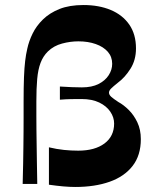

<svg xmlns="http://www.w3.org/2000/svg" viewBox="-20 -732 622 764"><path d="M70.2 0Q71.6 -45.2 72.1 -81.8Q72.6 -118.4 73.1 -149.2Q73.6 -180.1 73.7 -208.1Q73.9 -236.1 73.9 -265.1Q73.9 -294.1 73.9 -326.7Q73.9 -385.5 75.4 -424.1Q76.9 -462.6 80.1 -489.2Q83.2 -515.7 88.6 -538.4Q94.9 -568 109.8 -598.5Q124.6 -629 151.1 -654.8Q177.6 -680.6 216.9 -696.3Q256.3 -712 312 -712Q373.7 -712 420.7 -692.3Q467.7 -672.7 494.4 -634.2Q521.1 -595.7 521.1 -539.3Q521.1 -493 499 -458.2Q477 -423.4 448.8 -402.7Q430.1 -387.7 421.9 -379.5Q413.7 -371.3 413.7 -363.3Q413.7 -355 422.5 -346.9Q431.4 -338.9 450.8 -326.2Q471.7 -314.9 492.2 -294.6Q512.7 -274.3 526.5 -245.3Q540.4 -216.3 540.4 -178.3Q540.4 -113.9 507.7 -71.8Q475 -29.6 416.3 -8.8Q357.6 12 279 12Q258 12 231.4 9.7Q204.7 7.3 174.7 3V-145.8Q205.7 -138.4 234.7 -135.4Q263.7 -132.5 291.3 -132.5Q357.2 -132.5 395.6 -161Q434.1 -189.6 434.1 -240.5Q434.1 -265.1 418.9 -287.6Q403.8 -310 375 -324Q346.2 -337.9 304.6 -337.9Q280.6 -337.9 262.2 -337.6Q243.7 -337.3 218.3 -335.3V-387.7Q243.7 -386 265.3 -385.2Q287 -384.3 306 -384.3Q345.6 -384.3 372.2 -397.8Q398.8 -411.3 412.6 -432.9Q426.4 -454.5 426.4 -478.1Q426.4 -506 409 -526Q391.5 -545.9 361 -556.7Q330.5 -567.5 291.9 -567.5Q259.9 -567.5 227 -558.7Q194 -549.9 170.6 -527.3Q151.3 -508.3 141.3 -481.6Q131.3 -454.9 128 -417.6Q124.7 -380.2 124.7 -328.8Q124.7 -297.8 124.7 -270.4Q124.7 -243 125 -215.8Q125.3 -188.7 125.8 -157.7Q126.3 -126.8 126.8 -88.2Q127.3 -49.7 128.3 0Z"/></svg>

Font: Ojuju ExtraLight
Style: Regular
Weight: 200
Designer: Chisaokwu Joboson, Mirko Velimirovic
Foundry: Udi Foundry
Version: Version 1.000